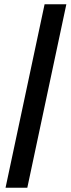

<svg xmlns="http://www.w3.org/2000/svg" viewBox="-20 -770 331 900"><path d="M6 110 189 -750H291L108 110Z"/></svg>

Font: Geist Medium
Style: Italic
Weight: 500
Italic angle: -12°
Designer: Basement.studio, Andrés Briganti, Mateo Zaragoza
Foundry: Basement.studio, Vercel, Andrés Briganti, Guido Ferreyra, Mateo Zaragoza
Version: Version 1.500; ttfautohint (v1.8.4.7-5d5b)